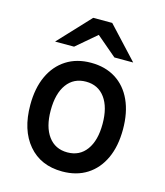

<svg xmlns="http://www.w3.org/2000/svg" viewBox="-111 -816 783 913"><g transform="rotate(15 280.5 -360.0)"><path d="M280.5 12Q174.5 12 113.5 -59.8Q52.5 -131.5 52.5 -255Q52.5 -337.5 80.2 -397.5Q108 -457.5 159.2 -490.2Q210.5 -523 280.5 -523Q351 -523 402.2 -490.8Q453.5 -458.5 481 -398.5Q508.5 -338.5 508.5 -256Q508.5 -173 480.8 -113Q453 -53 402 -20.5Q351 12 280.5 12ZM280.5 -82Q340.5 -82 374.2 -128Q408 -174 408 -256Q408 -338 374.2 -384Q340.5 -430 280.5 -430Q220.5 -430 186.8 -384Q153 -338 153 -255Q153 -173.5 186.8 -127.8Q220.5 -82 280.5 -82ZM88.5 -576 234.5 -732H328L473 -576H380.5L281 -660.5L182 -576Z"/></g></svg>

Font: Overpass Medium
Style: Regular
Weight: 500
Designer: Delve Withrington, Dave Bailey, Thomas Jockin
Foundry: Delve Fonts LLC
Version: Version 4.000